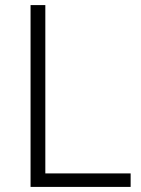

<svg xmlns="http://www.w3.org/2000/svg" viewBox="-20 -734 555 754"><path d="M100 0H493V-53H158V-714H100Z"/></svg>

Font: Noto Sans Kannada Light
Style: Regular
Weight: 300
Designer: Jelle Bosma - Monotype Design Team
Foundry: Monotype Imaging Inc.
Version: Version 2.005